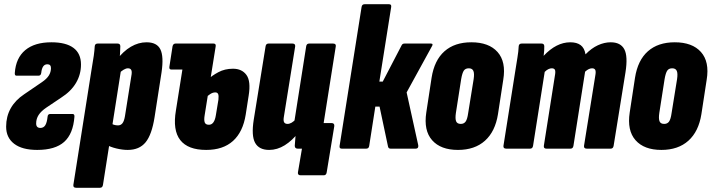

<svg xmlns="http://www.w3.org/2000/svg" viewBox="-20 -703 3366 908"><path d="M156 6Q85 6 47 -23Q9 -52 9 -104Q9 -152 30.5 -190.5Q52 -229 94 -257L179 -315Q201 -330 211 -346Q221 -362 221 -381Q221 -399 204 -399Q191 -399 184 -388.5Q177 -378 175 -358Q173 -345 162 -345H58Q49 -345 50 -358Q55 -429 99.5 -466Q144 -503 223 -503Q292 -503 327.5 -476.5Q363 -450 363 -398Q363 -351 339.5 -311Q316 -271 269 -241L199 -194Q174 -177 162.5 -159Q151 -141 151 -119Q151 -98 171 -98Q186 -98 194 -110.5Q202 -123 205 -151Q206 -164 218 -164H323Q333 -164 332 -151Q326 -70 283.5 -32Q241 6 156 6Z M584 6Q559 6 530 -1Q501 -8 481 -20L498 -123Q509 -116 518.5 -113Q528 -110 538 -110Q551 -110 559 -120Q567 -130 571 -154L601 -343Q605 -363 601 -371.5Q597 -380 585 -380Q576 -380 565 -373.5Q554 -367 544 -357L530 -418Q563 -461 599 -482Q635 -503 673 -503Q722 -503 738.5 -469.5Q755 -436 744 -361L711 -149Q698 -66 668.5 -30Q639 6 584 6ZM340 185Q325 185 327 171L412 -368Q420 -414 423.5 -439.5Q427 -465 428 -484Q429 -497 442 -497H536Q549 -497 549 -484Q549 -470 547.5 -448Q546 -426 543 -403L552 -370L467 171Q465 185 453 185Z M791 -374Q779 -374 781 -387L796 -484Q799 -497 810 -497H899L880 -374ZM955 6Q869 6 832.5 -40.5Q796 -87 812 -181L860 -484Q862 -497 873 -497H990Q1002 -497 1000 -484L948 -159Q944 -136 948 -124.5Q952 -113 968 -113Q994 -113 1001 -159L1013 -232Q1015 -251 1011.5 -258.5Q1008 -266 998 -266Q986 -266 974 -258Q962 -250 952 -240L964 -328Q982 -345 1012.5 -361.5Q1043 -378 1082 -378Q1124 -378 1145.5 -348.5Q1167 -319 1156 -251L1142 -161Q1129 -79 1082 -36.5Q1035 6 955 6Z M1402 126Q1387 126 1389 112L1408 0H1397L1510 -121H1548Q1562 -121 1561 -107L1525 112Q1523 126 1511 126ZM1253 6Q1205 6 1186.5 -27.5Q1168 -61 1180 -137L1236 -484Q1238 -497 1250 -497H1363Q1377 -497 1376 -484L1323 -154Q1319 -133 1323.5 -125Q1328 -117 1340 -117Q1349 -117 1359.5 -123Q1370 -129 1380 -141L1394 -79Q1362 -38 1326.5 -16Q1291 6 1253 6ZM1388 0Q1374 0 1374 -14Q1375 -29 1377 -52.5Q1379 -76 1381 -94L1372 -128L1428 -484Q1430 -497 1442 -497H1555Q1570 -497 1568 -484L1512 -130Q1507 -97 1502.5 -67Q1498 -37 1496 -14Q1495 0 1482 0Z M2018 -497Q2025 -497 2025.5 -493Q2026 -489 2022 -483L1903 -266L1958 -16Q1960 0 1946 0H1827Q1817 0 1815 -10L1775 -199H1755L1726 -13Q1724 0 1712 0H1596Q1584 0 1586 -13L1690 -670Q1692 -683 1704 -683H1820Q1832 -683 1830 -670L1774 -317H1790L1880 -490Q1884 -497 1893 -497Z M2146 6Q2064 6 2023.5 -40Q1983 -86 1996 -171L2021 -335Q2034 -418 2082 -460.5Q2130 -503 2209 -503Q2292 -503 2333 -457Q2374 -411 2360 -326L2335 -163Q2322 -81 2273.5 -37.5Q2225 6 2146 6ZM2159 -117Q2174 -117 2182 -128Q2190 -139 2194 -168L2220 -329Q2224 -356 2218.5 -368Q2213 -380 2197 -380Q2181 -380 2173.5 -369Q2166 -358 2161 -329L2136 -169Q2132 -142 2137 -129.5Q2142 -117 2159 -117Z M2374 0Q2359 0 2361 -14L2417 -368Q2422 -401 2427 -430.5Q2432 -460 2433 -484Q2434 -497 2447 -497H2541Q2554 -497 2554 -484Q2554 -475 2553.5 -463.5Q2553 -452 2551 -439Q2581 -471 2612.5 -487Q2644 -503 2677 -503Q2708 -503 2726 -489.5Q2744 -476 2749 -446Q2777 -475 2807.5 -489Q2838 -503 2868 -503Q2915 -503 2932.5 -470Q2950 -437 2938 -361L2882 -14Q2880 0 2868 0H2755Q2740 0 2742 -14L2795 -344Q2799 -365 2795 -372.5Q2791 -380 2780 -380Q2773 -380 2765 -376.5Q2757 -373 2747 -364L2692 -14Q2690 0 2678 0H2564Q2550 0 2552 -14L2604 -344Q2608 -365 2604.5 -372.5Q2601 -380 2589 -380Q2583 -380 2574.5 -376.5Q2566 -373 2556 -363L2501 -14Q2499 0 2487 0Z M3108 6Q3026 6 2985.5 -40Q2945 -86 2958 -171L2983 -335Q2996 -418 3044 -460.5Q3092 -503 3171 -503Q3254 -503 3295 -457Q3336 -411 3322 -326L3297 -163Q3284 -81 3235.5 -37.5Q3187 6 3108 6ZM3121 -117Q3136 -117 3144 -128Q3152 -139 3156 -168L3182 -329Q3186 -356 3180.5 -368Q3175 -380 3159 -380Q3143 -380 3135.5 -369Q3128 -358 3123 -329L3098 -169Q3094 -142 3099 -129.5Q3104 -117 3121 -117Z"/></svg>

Font: Sofia Sans Extra Condensed Black
Style: Italic
Weight: 900
Italic angle: -9°
Version: Version 4.100